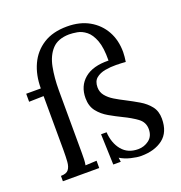

<svg xmlns="http://www.w3.org/2000/svg" viewBox="-138 -879 957 1013"><g transform="rotate(-20 340.5 -372.0)"><path d="M483 16Q461 16 427.5 8Q394 0 368 -16L371 8H329L323 -164H354Q358 -102 390.5 -62.5Q423 -23 481 -23Q515 -23 542 -43.5Q569 -64 569 -104Q569 -143 536.5 -166.5Q504 -190 462 -210Q427 -227 392 -247Q357 -267 334 -296.5Q311 -326 311 -371Q311 -439 358 -478.5Q405 -518 493 -516Q494 -588 478.5 -629Q463 -670 439 -689Q415 -708 389.5 -712.5Q364 -717 344 -717Q281 -716 248.5 -681Q216 -646 204.5 -587.5Q193 -529 193 -458L194 -106Q194 -86 193.5 -70.5Q193 -55 190 -38Q206 -39 221.5 -39.5Q237 -40 253 -41V0H49V-30Q80 -30 92 -45.5Q104 -61 106 -88.5Q108 -116 108 -152L107 -457L25 -455V-500H107Q107 -575 134 -633.5Q161 -692 214.5 -726Q268 -760 348 -760Q420 -760 472 -730.5Q524 -701 552.5 -650Q581 -599 581 -532Q581 -519 579.5 -505.5Q578 -492 576 -478Q554 -480 522.5 -480.5Q491 -481 460.5 -475.5Q430 -470 410 -453.5Q390 -437 390 -403Q390 -376 406.5 -355.5Q423 -335 449.5 -319Q476 -303 506 -288Q541 -270 575 -250Q609 -230 631 -202Q653 -174 653 -132Q653 -56 606 -20Q559 16 483 16Z"/></g></svg>

Font: Lora
Style: Regular
Weight: 400
Designer: Olga Karpushina, Alexei Vanyashin (Cyrillic)
Foundry: Cyreal
Version: Version 3.005; ttfautohint (v1.8.4.7-5d5b)